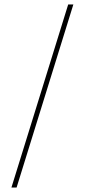

<svg xmlns="http://www.w3.org/2000/svg" viewBox="-20 -765 379 856"><path d="M31 71 284 -745H307L54 71Z"/></svg>

Font: DM Sans 12pt Thin
Style: Regular
Weight: 250
Version: Version 4.004;gftools[0.9.30]